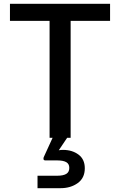

<svg xmlns="http://www.w3.org/2000/svg" viewBox="-20 -720 627 1003"><path d="M239 0V-611H32V-700H555V-611H349V0ZM176 263V198H279Q310 198 326 188.5Q342 179 342 157Q342 136 326 127Q310 118 279 118H217Q207 118 207 109Q207 106 208 102L257 -5H334L287 65Q298 63 309 63Q357 63 390 87.5Q423 112 423 159Q423 210 386 236.5Q349 263 297 263Z"/></svg>

Font: HostGroteskMedium
Style: Regular
Weight: 500
Designer: Doukan Karapınar based on Poppins by Indian Type Foundry, Jonny Pinhorn
Foundry: Element Type
Version: Version 1.001; ttfautohint (v1.8.4.7-5d5b)